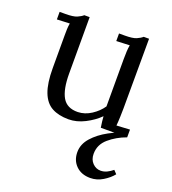

<svg xmlns="http://www.w3.org/2000/svg" viewBox="-139 -615 875 978"><g transform="rotate(20 298.5 -125.5)"><path d="M255 16Q201 16 164.5 -4Q128 -24 109.5 -72Q91 -120 91 -202V-380Q91 -396 91.5 -412Q92 -428 95 -445Q78 -444 60.5 -443.5Q43 -443 26 -442V-483H57Q100 -483 119.5 -491.5Q139 -500 150 -510H179V-205Q179 -119 203.5 -76.5Q228 -34 287 -35Q325 -36 359.5 -58.5Q394 -81 415 -112V-369Q415 -393 416 -410.5Q417 -428 420 -445Q402 -444 384 -443.5Q366 -443 348 -442V-483H379Q422 -483 441.5 -491.5Q461 -500 472 -510H501L500 -132Q500 -116 499 -87Q498 -58 496 -38Q514 -39 532 -40Q550 -41 568 -42V0H425Q422 -17 420.5 -32Q419 -47 418 -60Q387 -29 343 -6.5Q299 16 255 16ZM461 259Q413 259 384 230.5Q355 202 355 157Q355 114 387 78Q419 42 468 15.5Q517 -11 568 -26V0Q515 19 475.5 53Q436 87 436 137Q436 168 454.5 187Q473 206 498 206Q516 206 532.5 198Q549 190 563 178L580 196Q561 220 529 239.5Q497 259 461 259Z"/></g></svg>

Font: Lora
Style: Regular
Weight: 400
Designer: Olga Karpushina, Alexei Vanyashin (Cyrillic)
Foundry: Cyreal
Version: Version 3.005; ttfautohint (v1.8.4.7-5d5b)